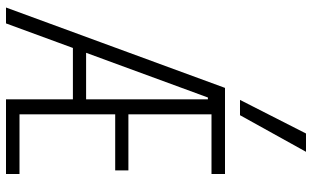

<svg xmlns="http://www.w3.org/2000/svg" viewBox="-220 -820 1040 640"><g transform="rotate(90 300.0 -500.0)"><path d="M5 0 273 -730H560V-685H361V-408H548V-364H361V-45H560V0H311V-673H305L58 0ZM122 -223V-267H336V-223ZM364 -780H313L425 -1000H486Z"/></g></svg>

Font: M PLUS Code Latin Expanded Light
Style: Regular
Weight: 300
Width: 7
Designer: Coji Morishita
Foundry: UNDERFOREST DESIGN
Version: Version 1.002; ttfautohint (v1.8.3)